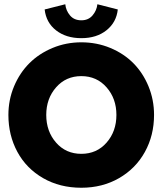

<svg xmlns="http://www.w3.org/2000/svg" viewBox="-20 -871 789 903"><path d="M534 -826.5Q527.5 -766 481 -728.8Q434.5 -691.5 362.5 -691.5Q291 -691.5 244 -728Q197 -764.5 190 -826.5L287 -851Q290 -821.5 309.2 -798.5Q328.5 -775.5 362.5 -775.5Q396 -775.5 415.5 -798.8Q435 -822 438 -851ZM19.5 -330.5Q19.5 -401.5 46 -464.8Q72.5 -528 118 -573.5Q163.5 -619 227.2 -645.5Q291 -672 362.5 -672Q435 -672 498.8 -645.5Q562.5 -619 607.5 -573.5Q652.5 -528 678.5 -464.8Q704.5 -401.5 704.5 -330.5Q704.5 -234.5 661.5 -156.5Q618.5 -78.5 540 -33.2Q461.5 12 362.5 12Q261.5 12 182.8 -33.2Q104 -78.5 61.8 -156.5Q19.5 -234.5 19.5 -330.5ZM197.5 -330.5Q197.5 -253 243.8 -200.2Q290 -147.5 362.5 -147.5Q435 -147.5 481.2 -200.2Q527.5 -253 527.5 -330.5Q527.5 -407.5 481.2 -460.2Q435 -513 362.5 -513Q290 -513 243.8 -460.2Q197.5 -407.5 197.5 -330.5Z"/></svg>

Font: League Spartan ExtraBold
Style: Regular
Weight: 800
Foundry: The League of Moveable Type
Version: Version 2.002